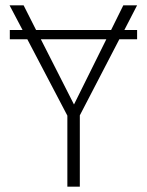

<svg xmlns="http://www.w3.org/2000/svg" viewBox="-20 -704 553 724"><path d="M497 -684H445L399 -591H116L69 -684H16L65 -591H17V-556H83L234 -268V0H281V-269L430 -556H497V-591H449ZM259 -310 134 -556H381Z"/></svg>

Font: Fira Sans ExtraLight
Style: Regular
Weight: 200
Designer: bBox Type GmbH & Carrois Corporate GbR & Edenspiekermann AG
Foundry: bBox Type GmbH & Carrois Corporate GbR & Edenspiekermann AG
Version: Version 4.300;PS 004.300;hotconv 1.0.88;makeotf.lib2.5.64775